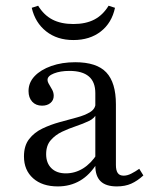

<svg xmlns="http://www.w3.org/2000/svg" viewBox="-20 -646 550 677"><path d="M316.1 -206.5V-317.7Q316.1 -357.3 293.1 -376.6Q270.2 -396 225 -396Q192.7 -396 170.2 -387.1Q147.6 -378.2 147.6 -364.5Q147.6 -357.3 153.2 -348.4Q158.9 -339.5 164.1 -329.4Q169.4 -319.4 169.4 -308.1Q169.4 -292.7 158.1 -283.1Q146.8 -273.4 128.2 -273.4Q106.5 -273.4 93.5 -287.5Q80.6 -301.6 80.6 -325Q80.6 -354.8 102 -377.4Q123.4 -400 160.9 -413.3Q198.4 -426.6 245.2 -426.6Q321 -426.6 354.8 -390.7Q388.7 -354.8 388.7 -278.2V-206.5ZM183.9 11.3Q129 11.3 96.8 -17.3Q64.5 -46 64.5 -94.4Q64.5 -132.3 82.7 -155.6Q100.8 -179 129.4 -192.7Q158.1 -206.5 190.3 -215.3Q222.6 -224.2 251.2 -231.9Q279.8 -239.5 298.4 -251.2Q316.9 -262.9 316.9 -282.3L320.2 -245.2Q313.7 -229 293.5 -219.4Q273.4 -209.7 248 -201.2Q222.6 -192.7 198.8 -181.5Q175 -170.2 158.9 -151.6Q142.7 -133.1 142.7 -102.4Q142.7 -71 161.3 -52.8Q179.8 -34.7 212.1 -34.7Q244.4 -34.7 272.6 -52Q300.8 -69.4 322.6 -103.2V-71Q296.8 -29 262.1 -8.9Q227.4 11.3 183.9 11.3ZM388.7 -64.5Q388.7 -45.2 395.2 -35.9Q401.6 -26.6 416.1 -26.6Q429 -26.6 443.1 -33.9Q457.3 -41.1 471 -50.8L485.5 -27.4Q464.5 -8.1 442.7 1.6Q421 11.3 391.9 11.3Q353.2 11.3 334.7 -6.9Q316.1 -25 316.1 -62.1V-206.5H388.7ZM238.7 -504.8Q181.5 -504.8 142.7 -535.5Q104 -566.1 91.9 -618.5L114.5 -625.8Q134.7 -592.7 164.9 -577Q195.2 -561.3 238.7 -561.3Q282.3 -561.3 312.5 -577Q342.7 -592.7 362.9 -625.8L385.5 -618.5Q374.2 -565.3 335.5 -535.1Q296.8 -504.8 238.7 -504.8Z"/></svg>

Font: Playfair 5pt SemiExpanded Light Light
Style: Regular
Weight: 300
Version: Version 2.203